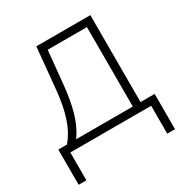

<svg xmlns="http://www.w3.org/2000/svg" viewBox="-159 -644 879 921"><g transform="rotate(-30 280.5 -183.5)"><path d="M13.7 154.3V-41H62Q80.6 -63.5 94.7 -89.1Q108.9 -114.7 119.1 -145.8Q129.4 -176.8 137 -215.1Q144.5 -253.4 148.9 -301.3L169.9 -522.5H469.2V-41H547.4V154.3H504.4V0H56.6V154.3ZM112.8 -41H426.3V-481H209L191.4 -301.3Q183.1 -216.3 165.3 -153.3Q147.5 -90.3 112.8 -41Z"/></g></svg>

Font: Inter 28pt ExtraLight
Style: Regular
Weight: 250
Designer: Rasmus Andersson
Foundry: rsms
Version: Version 4.001;git-66647c0bb